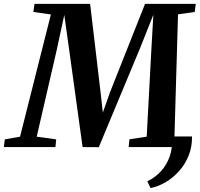

<svg xmlns="http://www.w3.org/2000/svg" viewBox="-61 -763 1039 996"><path d="M935 -55Q936 -1 917.5 44.5Q899 90 867.5 125Q836 160 797.5 182.5Q759 205 720 212.5L703 177.5Q743.5 158.5 773.8 125.5Q804 92.5 819.8 47.2Q835.5 2 830.5 -55ZM-41 0 -36 -40 43 -54 203 -688 112 -701 118 -743H406.5L461 -282L472.5 -179L509.5 -284L691.5 -743H954.5L949 -701L862.5 -688.5L844 -54.5L929.5 -40L926 0H606.5L610.5 -40.5L700 -54L723.5 -493L734.5 -686.5L665.5 -513L451.5 0.5L367.5 0L298 -503.5L272.5 -685.5L232.5 -500.5L129.5 -54L230.5 -40L226.5 0Z"/></svg>

Font: Merriweather 48pt
Style: Bold Italic
Weight: 700
Italic angle: -7.8°
Version: Version 2.101